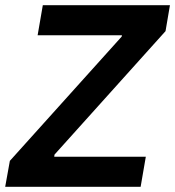

<svg xmlns="http://www.w3.org/2000/svg" viewBox="-31 -720 675 740"><path d="M-11 0H511L531 -116H178L179 -124L607 -600L624 -700H134L114 -584H439L438 -579L7 -100Z"/></svg>

Font: Fixel Display SemiBold
Style: Italic
Weight: 600
Italic angle: -10°
Designer: AlfaBravo + MacPaw
Foundry: Kyrylo Tkachov, Marchela Mozhyna, Serhii Makarenko, Maria Weinstein, Zakhar Kryvoshyya
Version: Version 1.210;Glyphs 3.2 (3217)